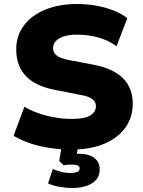

<svg xmlns="http://www.w3.org/2000/svg" viewBox="-20 -736 716 959"><path d="M339 11Q283 11 228.5 3Q174 -5 128 -21Q82 -37 48 -58L102 -203Q133 -184 172 -170.5Q211 -157 254 -149.5Q297 -142 339 -142Q403 -142 431 -159.5Q459 -177 459 -205Q459 -221 450.5 -232Q442 -243 423 -251Q404 -259 372 -264L255 -287Q156 -306 108.5 -357Q61 -408 61 -489Q61 -558 99.5 -609Q138 -660 206.5 -688Q275 -716 365 -716Q415 -716 462 -707.5Q509 -699 548.5 -683Q588 -667 616 -645L562 -505Q523 -534 472 -548.5Q421 -563 363 -563Q326 -563 299.5 -554.5Q273 -546 259 -531Q245 -516 245 -495Q245 -473 263.5 -458.5Q282 -444 330 -435L446 -413Q545 -394 594 -345.5Q643 -297 643 -218Q643 -149 605.5 -97.5Q568 -46 499.5 -17.5Q431 11 339 11ZM342 203Q309 203 276 197Q243 191 220 180L244 108Q262 116 284 122Q306 128 329 128Q354 128 366 122.5Q378 117 378 105Q378 95 368 90.5Q358 86 339 86Q331 86 320 86.5Q309 87 298 90L276 68L290 -20H372L360 60L321 41Q332 36 347.5 34Q363 32 377 32Q406 32 428.5 40.5Q451 49 464.5 66Q478 83 478 110Q478 141 460.5 161.5Q443 182 412.5 192.5Q382 203 342 203Z"/></svg>

Font: Nunito Sans 10pt Black
Style: Regular
Weight: 900
Designer: Vernon Adams
Foundry: Vernon Adams
Version: Version 3.101;gftools[0.9.27]